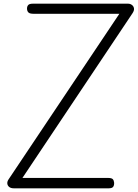

<svg xmlns="http://www.w3.org/2000/svg" viewBox="-20 -1024 749 1044"><path d="M55.5 0Q39.5 0 30.2 -7.2Q21 -14.5 19.8 -25.5Q18.5 -36.5 26.5 -48.5L629 -949H163.5Q143 -949 135.5 -955.5Q128 -962 127 -974.5Q126 -986.5 132.2 -995.2Q138.5 -1004 158.5 -1004H676Q688 -1004 697.2 -997.2Q706.5 -990.5 708.5 -978.8Q710.5 -967 700.5 -952L102 -56.5H566.5Q587 -56.5 593.2 -49.8Q599.5 -43 600.5 -31Q601.5 -17.5 595.8 -8.8Q590 0 570.5 0Z"/></svg>

Font: Edu SA Hand Cursive
Style: Regular
Weight: 400
Designer: Tina and Corey Anderson, Eben Sorkin, Mirko Velimirovic
Foundry: Google for Education
Version: Version 2.000